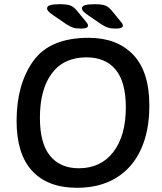

<svg xmlns="http://www.w3.org/2000/svg" viewBox="-20 -887 771 914"><path d="M59 -312Q59 -485 138 -596Q217 -707 402 -707Q537 -707 614 -626.5Q691 -546 691 -384Q691 -263 650.5 -175Q610 -87 532.5 -40Q455 7 347 7Q208 7 133.5 -73Q59 -153 59 -312ZM579 -376Q579 -497 530.5 -555.5Q482 -614 392 -614Q284 -614 227 -538Q170 -462 170 -326Q170 -204 218.5 -145Q267 -86 355 -86Q460 -86 519.5 -163.5Q579 -241 579 -376ZM297 -771 237 -812Q218 -825 211 -832.5Q204 -840 204 -847Q204 -858 219 -862.5Q234 -867 265 -867Q299 -867 315.5 -860.5Q332 -854 348 -834L389 -784Q399 -773 399 -765Q399 -758 390.5 -754.5Q382 -751 367 -751Q343 -751 329.5 -755Q316 -759 297 -771ZM463 -771 403 -812Q384 -825 377 -832.5Q370 -840 370 -847Q370 -858 385 -862.5Q400 -867 431 -867Q465 -867 481.5 -860.5Q498 -854 514 -834L555 -784Q565 -773 565 -765Q565 -758 556.5 -754.5Q548 -751 533 -751Q509 -751 495.5 -755Q482 -759 463 -771Z"/></svg>

Font: Asap-MediumItalic
Style: Italic
Weight: 500
Italic angle: -6°
Designer: Pablo Cosgaya
Foundry: Omnibus-Type
Version: Version 2.000; ttfautohint (v1.8)